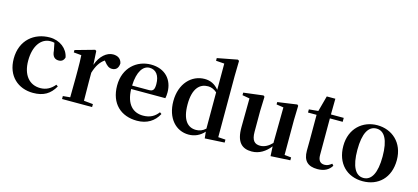

<svg xmlns="http://www.w3.org/2000/svg" viewBox="-65 -1342 4095 1882"><g transform="rotate(15 1982.5 -401.5)"><path d="M308 16C415 16 480 -24 528 -108L510 -121C472 -74 424 -48 365 -48C254 -48 182 -132 182 -278C182 -429 251 -518 345 -518C359 -518 372 -517 385 -513L400 -437C404 -376 432 -356 469 -356C499 -356 519 -370 528 -402C512 -488 432 -552 329 -552C173 -552 40 -450 40 -260C40 -83 158 16 308 16Z M671 0H905V-30L812 -39L810 -235V-323C833 -398 863 -443 907 -473L915 -464C940 -432 962 -412 995 -412C1040 -412 1060 -442 1062 -485C1052 -534 1015 -552 971 -552C909 -552 842 -498 810 -403L802 -542L789 -550L593 -495V-471L671 -464C674 -415 675 -377 675 -310V-235C675 -180 674 -95 673 -37L600 -30V0Z M1363 16C1462 16 1537 -29 1579 -110L1561 -123C1526 -76 1479 -48 1408 -48C1308 -48 1233 -113 1229 -270H1576C1580 -288 1582 -306 1582 -331C1582 -455 1503 -552 1356 -552C1214 -552 1087 -449 1087 -269C1087 -84 1201 16 1363 16ZM1229 -305C1234 -452 1287 -518 1351 -518C1415 -518 1455 -468 1455 -380C1455 -326 1443 -305 1400 -305Z M2051 11 2250 0V-30L2176 -35V-653L2179 -810L2165 -819L1961 -780V-753L2046 -747V-481C2005 -530 1959 -552 1901 -552C1769 -552 1659 -442 1659 -263C1659 -90 1758 16 1887 16C1949 16 2003 -9 2044 -56ZM2042 -86C2012 -58 1981 -47 1945 -47C1863 -47 1802 -108 1802 -268C1802 -434 1870 -491 1951 -491C1982 -491 2012 -480 2042 -454Z M2719 12 2917 1V-28L2849 -35V-389L2853 -535L2842 -545L2645 -517V-493L2717 -482L2713 -120C2678 -83 2637 -60 2593 -60C2538 -60 2506 -89 2506 -178V-389L2511 -535L2499 -545L2299 -520V-494L2373 -481L2370 -188C2369 -37 2428 16 2527 16C2604 16 2666 -25 2714 -86Z M3194 16C3263 16 3309 -9 3338 -56L3323 -73C3296 -52 3278 -43 3251 -43C3210 -43 3185 -67 3185 -124V-496H3315V-536H3185L3187 -696H3100L3057 -537L2963 -528V-496H3050V-235C3050 -195 3049 -169 3049 -132C3049 -29 3098 16 3194 16Z M3653 16C3811 16 3925 -90 3925 -270C3925 -449 3801 -552 3653 -552C3506 -552 3382 -448 3382 -270C3382 -92 3494 16 3653 16ZM3653 -17C3572 -17 3525 -100 3525 -268C3525 -437 3572 -518 3653 -518C3734 -518 3781 -437 3781 -268C3781 -100 3734 -17 3653 -17Z"/></g></svg>

Font: Source Han Serif CN
Style: Bold
Weight: 700
Designer: Ryoko NISHIZUKA 西塚涼子 (kana & ideographs); Frank Grießhammer (Latin, Greek & Cyrillic); Wenlong ZHANG 张文龙 (bopomofo); San
Foundry: Adobe
Version: Version 2.003;hotconv 1.1.1;makeotfexe 2.6.0